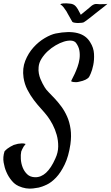

<svg xmlns="http://www.w3.org/2000/svg" viewBox="-66 -933 660 1144"><path d="M358.4 -448.2Q357.4 -451.2 364.3 -463.4Q371.1 -475.6 379.4 -493.7Q387.7 -511.7 396 -534.7Q404.3 -557.6 407.7 -582Q411.1 -606.4 407.2 -630.9Q403.3 -655.3 386.7 -677.7Q377 -689.5 357.9 -690.9Q338.9 -692.4 314.9 -685.1Q291 -677.7 265.1 -662.6Q239.3 -647.5 217.8 -627.4Q196.3 -607.4 181.2 -583Q166 -558.6 164.1 -533.2Q162.1 -512.7 165.5 -495.1Q168.9 -477.5 174.8 -462.9Q180.7 -448.2 187.5 -435.5Q194.3 -422.9 200.2 -413.1Q208 -399.4 224.6 -382.8Q241.2 -366.2 260.7 -345.2Q280.3 -324.2 299.8 -297.9Q319.3 -271.5 334 -238.3Q348.6 -205.1 354.5 -164.1Q360.4 -123 353.5 -73.2Q342.8 -1 319.3 47.4Q295.9 95.7 268.1 125Q240.2 154.3 211.9 167.5Q183.6 180.7 165 184.6Q150.4 187.5 130.4 189.9Q110.4 192.4 88.4 189Q66.4 185.5 43.9 175.3Q21.5 165 3.9 143.6Q-16.6 119.1 -28.3 90.8Q-39.1 66.4 -44.4 34.7Q-49.8 2.9 -39.1 -31.2Q-31.2 -40 -22.5 -46.9Q-13.7 -53.7 -4.9 -58.6Q4.9 -64.5 15.6 -69.3Q28.3 -73.2 41 -76.2Q51.8 -78.1 64 -78.6Q76.2 -79.1 86.9 -75.2Q72.3 -58.6 66.4 -43.9Q62.5 -36.1 60.5 -30.3Q56.6 -11.7 58.1 14.2Q59.6 40 68.8 64Q78.1 87.9 95.7 105Q113.3 122.1 142.6 123Q213.9 125 263.7 11.7Q280.3 -23.4 280.8 -59.6Q281.2 -95.7 272 -128.9Q262.7 -162.1 247.6 -190.9Q232.4 -219.7 216.8 -240.2Q201.2 -260.7 179.2 -284.7Q157.2 -308.6 135.7 -336.9Q114.3 -365.2 97.2 -398.4Q80.1 -431.6 74.2 -470.7Q66.4 -525.4 84.5 -570.8Q102.5 -616.2 133.3 -650.4Q164.1 -684.6 200.7 -706.1Q237.3 -727.5 265.6 -733.4Q422.9 -764.6 471.7 -680.7Q492.2 -648.4 494.1 -612.3Q496.1 -576.2 489.7 -545.4Q483.4 -514.6 474.1 -493.7Q464.8 -472.7 461.9 -470.7Q456.1 -464.8 443.4 -458Q430.7 -451.2 402.3 -445.3Q394.5 -443.4 386.7 -443.4Q379.9 -443.4 372.1 -444.3Q364.3 -445.3 358.4 -448.2ZM330.1 -865.2Q320.3 -879.9 312.5 -890.1Q304.7 -900.4 293 -907.2Q299.8 -912.1 310.1 -912.6Q320.3 -913.1 330.1 -913.1Q340.8 -912.1 353.5 -911.1Q372.1 -909.2 384.3 -896.5Q396.5 -883.8 414.1 -847.7Q414.1 -846.7 414.6 -846.2Q415 -845.7 415 -844.7Q451.2 -874 464.4 -885.3Q477.5 -896.5 479.5 -898.4Q496.1 -911.1 511.7 -909.2Q527.3 -907.2 541 -908.2H552.7Q557.6 -908.2 563.5 -908.7Q569.3 -909.2 574.2 -910.2Q569.3 -905.3 557.6 -896Q545.9 -886.7 533.2 -877Q518.6 -866.2 502 -852.5Q496.1 -847.7 486.3 -839.8Q476.6 -832 466.3 -824.2Q456.1 -816.4 447.8 -810.1Q439.5 -803.7 435.5 -801.8Q432.6 -798.8 421.9 -797.4Q411.1 -795.9 399.4 -795.9Q387.7 -795.9 377.4 -797.9Q367.2 -799.8 365.2 -802.7Q363.3 -805.7 358.4 -814.5Q353.5 -823.2 347.7 -833.5Q341.8 -843.8 336.9 -852.5Q332 -861.3 330.1 -865.2Z"/></svg>

Font: Satisfy
Style: Regular
Weight: 400
Designer: Font Diner, Inc
Foundry: Font Diner, Inc
Version: Version 1.000